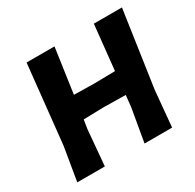

<svg xmlns="http://www.w3.org/2000/svg" viewBox="-142 -802 976 959"><g transform="rotate(-30 346.0 -322.5)"><path d="M283 -645 246 -387 366 -385 483 -387 510 -645H672L608 -206L589 0H430L463 -191L470 -257L341 -259L227 -256L219 -206L201 0H42L74 -191L122 -645Z"/></g></svg>

Font: Alegreya Sans SC ExtraBold
Style: Italic
Weight: 800
Italic angle: -7°
Designer: Juan Pablo del Peral
Foundry: Huerta Tipografica
Version: Version 2.007